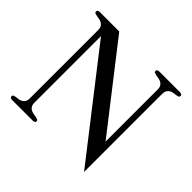

<svg xmlns="http://www.w3.org/2000/svg" viewBox="-160 -848 1030 1030"><g transform="rotate(45 354.5 -333.5)"><path d="M564.5 -196.8V-591.3Q564.5 -607.9 558.6 -617.2Q552.7 -626.5 543.9 -631.1Q535.2 -635.7 525.1 -637.5Q515.1 -639.2 506.3 -640.6Q497.6 -642.1 491.7 -644.5Q485.8 -647 485.8 -653.8Q485.8 -662.1 491.9 -664.3Q498 -666.5 504.4 -666.5H657.2Q663.6 -666.5 669.7 -664.3Q675.8 -662.1 675.8 -653.8Q675.8 -647 669.9 -644.5Q664.1 -642.1 655.5 -640.9Q647 -639.6 637 -638.2Q627 -636.7 618.4 -632.1Q609.9 -627.4 604 -617.9Q598.1 -608.4 598.1 -591.3V0L147 -579.6V-75.2Q147 -58.6 152.8 -49.3Q158.7 -40 167.5 -35.4Q176.3 -30.8 186.3 -29.1Q196.3 -27.3 205.1 -25.9Q213.9 -24.4 219.7 -21.7Q225.6 -19 225.6 -12.7Q225.6 -4.4 219.5 -2.2Q213.4 0 207 0H54.2Q47.9 0 41.7 -2.2Q35.6 -4.4 35.6 -12.7Q35.6 -19.5 41.5 -22Q47.4 -24.4 55.9 -25.6Q64.5 -26.9 74.5 -28.3Q84.5 -29.8 93 -34.4Q101.6 -39.1 107.4 -48.6Q113.3 -58.1 113.3 -75.2V-591.3Q113.3 -607.9 107.4 -617.2Q101.6 -626.5 92.8 -631.1Q84 -635.7 74 -637.5Q64 -639.2 55.2 -640.6Q46.4 -642.1 40.5 -644.5Q34.7 -647 34.7 -653.8Q34.7 -662.1 40.8 -664.3Q46.9 -666.5 53.2 -666.5H198.7Z"/></g></svg>

Font: Atsinvsda
Style: Regular
Weight: 400
Designer: Al Webster
Foundry: Al Webster and Michael Everson
Version: Version 2.000